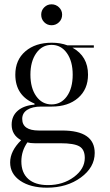

<svg xmlns="http://www.w3.org/2000/svg" viewBox="-20 -642 509 890"><path d="M171 -574Q171 -594 185 -608Q199 -622 219 -622Q239 -622 253.5 -608Q268 -594 268 -574Q268 -553 253.5 -539Q239 -525 219 -525Q199 -525 185 -539Q171 -553 171 -574ZM220 -148H171Q130 -148 106.5 -133Q83 -118 83 -91Q83 -37 160 -37H268Q419 -37 419 67Q419 134 354.5 181Q290 228 198 228Q121 228 74 196Q27 164 27 111Q27 58 78 8Q34 -16 34 -64Q34 -104 62 -128.5Q90 -153 140 -157V-162Q51 -199 51 -296Q51 -364 97.5 -404Q144 -444 220 -444Q260 -444 292 -432H415V-421H316Q388 -381 388 -296Q388 -228 342 -188Q296 -148 220 -148ZM317 -296Q317 -358 290 -396Q263 -434 219 -434Q175 -434 148 -395.5Q121 -357 121 -296Q121 -234 148 -196Q175 -158 219 -158Q263 -158 290 -195.5Q317 -233 317 -296ZM79 106Q79 159 111 187.5Q143 216 202 216Q272 216 322.5 178.5Q373 141 373 90Q373 51 348 36.5Q323 22 260 22H141Q120 22 107 18Q79 58 79 106Z"/></svg>

Font: Arapey Regular-Display
Style: Regular
Weight: 400
Designer: Eduardo Rodriguez Tunni
Foundry: Eduardo Rodriguez Tunni
Version: Version 4.000